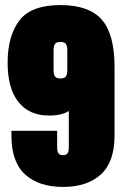

<svg xmlns="http://www.w3.org/2000/svg" viewBox="-20 -728 496 756"><path d="M173 -273Q95 -273 52.5 -326.5Q10 -380 10 -481Q10 -586 56 -647Q102 -708 218 -708Q330 -708 380.5 -651Q431 -594 431 -464V-194Q431 -90 377 -41Q323 8 228 8Q133 8 79 -41Q25 -90 25 -194V-213H205V-150Q205 -132 210 -124.5Q215 -117 228 -117Q241 -117 246 -124.5Q251 -132 251 -150V-291Q223 -273 173 -273ZM218 -419Q233 -419 239 -426.5Q245 -434 245 -452V-530Q245 -548 239 -555.5Q233 -563 218 -563Q203 -563 197 -555.5Q191 -548 191 -530V-452Q191 -434 197 -426.5Q203 -419 218 -419Z"/></svg>

Font: FFF_AZADLIQ Black
Style: Regular
Weight: 900
Designer: bBox Type GmbH
Foundry: bBox Type GmbH
Version: Version 1.001